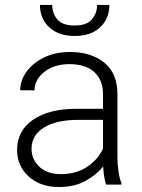

<svg xmlns="http://www.w3.org/2000/svg" viewBox="-20 -749 576 779"><path d="M410.2 0Q405.8 -13.7 402.6 -33.4Q399.4 -53.2 398.4 -73.7Q372.1 -40 327.1 -15.1Q282.2 9.8 219.7 9.8Q142.6 9.8 95.9 -33.2Q49.3 -76.2 49.3 -140.6Q49.3 -218.3 113.8 -262.9Q178.2 -307.6 290 -307.6H397.9V-367.2Q397.9 -423.8 363 -456.3Q328.1 -488.8 261.7 -488.8Q200.2 -488.8 160.2 -457.5Q120.1 -426.3 120.1 -382.3L62 -382.8Q62 -422.4 87.4 -457.8Q112.8 -493.2 158.4 -515.6Q204.1 -538.1 264.6 -538.1Q349.1 -538.1 402.8 -495.1Q456.5 -452.1 456.5 -366.2V-110.8Q456.5 -83.5 460.7 -54.2Q464.8 -24.9 472.7 -6.3V0ZM226.6 -42.5Q290 -42.5 334.5 -72.8Q378.9 -103 397.9 -146.5V-262.7H298.3Q208.5 -262.7 158.2 -231.4Q107.9 -200.2 107.9 -145.5Q107.9 -102.5 139.6 -72.5Q171.4 -42.5 226.6 -42.5ZM374 -729H423.8Q423.8 -673.3 386.2 -638.2Q348.6 -603 283.2 -603Q217.8 -603 179.9 -638.2Q142.1 -673.3 142.1 -729H191.9Q191.9 -695.3 212.4 -670.4Q232.9 -645.5 283.2 -645.5Q332 -645.5 353 -670.7Q374 -695.8 374 -729Z"/></svg>

Font: Vazirmatn RD FD ExtraLight
Style: Regular
Weight: 200
Designer: Saber Rastikerdar
Foundry: Saber Rastikerdar
Version: Version 33.003